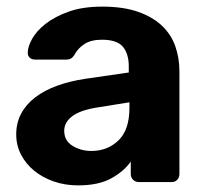

<svg xmlns="http://www.w3.org/2000/svg" viewBox="-20 -550 620 580"><path d="M216 10Q176 10 142 -2Q108 -14 83 -34.5Q58 -55 43.5 -83Q29 -111 29 -144Q29 -179 44 -207Q59 -235 86.5 -256Q114 -277 152.5 -291Q191 -305 238 -312L369 -331V-349Q369 -388 351 -409Q333 -430 288 -430Q255 -430 235 -417Q215 -404 204 -383Q196 -370 181 -370H86Q75 -370 69 -376.5Q63 -383 64 -392Q64 -409 77 -432.5Q90 -456 117 -477.5Q144 -499 186.5 -514.5Q229 -530 289 -530Q352 -530 396.5 -514.5Q441 -499 469 -472.5Q497 -446 509.5 -410.5Q522 -375 522 -334V-25Q522 -14 515.5 -7Q509 0 498 0H400Q389 0 382 -7Q375 -14 375 -25V-62Q355 -33 316.5 -11.5Q278 10 216 10ZM256 -94Q305 -94 338 -126Q371 -158 371 -224V-241L278 -226Q224 -218 199 -199.5Q174 -181 174 -155Q174 -125 199 -109.5Q224 -94 256 -94Z"/></svg>

Font: Fz Rubik SemBd
Style: Regular
Weight: 600
Designer: Hubert and Fischer
Foundry: Hubert and Fischer
Version: Vit hóa bi FontZin.com